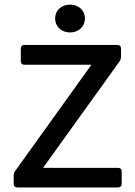

<svg xmlns="http://www.w3.org/2000/svg" viewBox="-20 -822 594 842"><path d="M221.7 -741.2C221.7 -705.1 250 -679.7 287.1 -679.7C324.2 -679.7 352.5 -705.1 352.5 -741.2C352.5 -776.4 324.2 -801.8 287.1 -801.8C250 -801.8 221.7 -776.4 221.7 -741.2ZM40 -51.8V-15.6C40 -5.9 45.9 0 55.7 0H498C507.8 0 513.7 -5.9 513.7 -15.6V-70.3C513.7 -80.1 507.8 -85.9 498 -85.9H168.9L504.9 -553.7C508.8 -559.6 510.7 -566.4 510.7 -573.2V-609.4C510.7 -619.1 504.9 -625 495.1 -625H86.9C77.1 -625 71.3 -619.1 71.3 -609.4V-553.7C71.3 -543.9 77.1 -538.1 86.9 -538.1H380.9L45.9 -71.3C42 -65.4 40 -58.6 40 -51.8Z"/></svg>

Font: Ed Sans Neue Medium
Style: Regular
Weight: 500
Designer: Stephen Hutchings
Version: Version 1.004;PS 001.004;hotconv 1.0.88;makeotf.lib2.5.64775